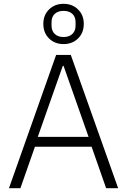

<svg xmlns="http://www.w3.org/2000/svg" viewBox="-20 -986 665 1006"><path d="M536 0 460 -217H163L87 0H27L274 -698H351L599 0ZM313 -641H309L178 -269H444ZM313 -755Q267 -755 237 -784.5Q207 -814 207 -861Q207 -907 237 -936.5Q267 -966 313 -966Q359 -966 389 -936.5Q419 -907 419 -861Q419 -814 389 -784.5Q359 -755 313 -755ZM313 -792Q342 -792 359 -808Q376 -824 376 -852V-869Q376 -898 359 -913.5Q342 -929 313 -929Q284 -929 267 -913.5Q250 -898 250 -869V-852Q250 -824 267 -808Q284 -792 313 -792Z"/></svg>

Font: IBM Plex Sans Arabic Light
Style: Regular
Weight: 300
Designer: Mike Abbink, Paul van der Laan, Pieter van Rosmalen, Wael Morcos, Khajak Apelian
Foundry: Bold Monday
Version: Version 1.2